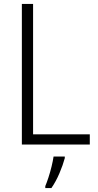

<svg xmlns="http://www.w3.org/2000/svg" viewBox="-20 -734 497 975"><path d="M91 0V-714H148V-52H436V0ZM309 69Q300 103 282 145.5Q264 188 241 221H210V211Q217 195 226 167.5Q235 140 242 111Q249 82 252 61H309Z"/></svg>

Font: Noto Sans Myanmar UI SemiCondensed Light
Style: Regular
Weight: 300
Width: 4
Designer: Monotype Design Team
Foundry: Monotype Imaging Inc.
Version: Version 2.103; ttfautohint (v1.8.4.7-5d5b)